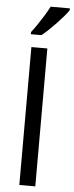

<svg xmlns="http://www.w3.org/2000/svg" viewBox="-64 -1022 406 1054"><g transform="rotate(5 138.5 -495.0)"><path d="M173 0H85V-760H173ZM277 -980Q268 -966 251 -946Q234 -926 213.5 -904.5Q193 -883 172.5 -863.5Q152 -844 134 -830H76V-842Q91 -861 108.5 -887Q126 -913 143 -940.5Q160 -968 171 -990H277Z"/></g></svg>

Font: Noto Sans Hebrew
Style: Regular
Weight: 400
Designer: Monotype Design Team
Foundry: Monotype Imaging Inc.
Version: Version 2.003